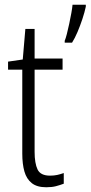

<svg xmlns="http://www.w3.org/2000/svg" viewBox="-20 -780 382 810"><path d="M191 -39Q208 -39 221.5 -42Q235 -45 249 -50V-5Q233 1 216 5.5Q199 10 175 10Q136 10 114 -7.5Q92 -25 83 -56.5Q74 -88 74 -132V-486H14V-520L76 -529L87 -658H126V-533H244V-486H126V-140Q126 -91 138.5 -65Q151 -39 191 -39ZM342 -752Q337 -728 327.5 -699.5Q318 -671 307 -645Q296 -619 284 -600H253V-608Q257 -617 262 -636.5Q267 -656 272 -679.5Q277 -703 281 -725Q285 -747 286 -760H342Z"/></svg>

Font: Noto Sans Bengali Condensed Light
Style: Regular
Weight: 300
Width: 3
Designer: Jelle Bosma - Monotype Design Team
Foundry: Monotype Imaging Inc.
Version: Version 2.003